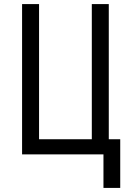

<svg xmlns="http://www.w3.org/2000/svg" viewBox="-20 -755 640 939"><path d="M486 164V0H88V-735H171V-74H429V-735H512V-74H568V164Z"/></svg>

Font: Nova Nerd Font
Style: Regular
Weight: 400
Designer: Belleve Invis
Foundry: Belleve Invis
Version: Version 24.1.4; ttfautohint (v1.8.4);Nerd Fonts 3.1.1